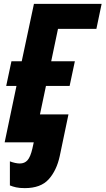

<svg xmlns="http://www.w3.org/2000/svg" viewBox="-20 -734 544 990"><path d="M4 0 65 -291H12L39 -418H92L155 -714H504L477 -585H279L244 -418H366L339 -291H217L186 -144H333L288 71Q272 145 231 190.5Q190 236 108 236Q81 236 63 232Q45 228 31 222V98Q44 103 57.5 106Q71 109 82 109Q107 109 122 92Q137 75 147 32L154 0Z"/></svg>

Font: Noto Sans Condensed ExtraBold
Style: Italic
Weight: 800
Width: 3
Italic angle: -12°
Designer: Monotype Design Team
Foundry: Monotype Imaging Inc.
Version: Version 2.013; ttfautohint (v1.8.4.7-5d5b)